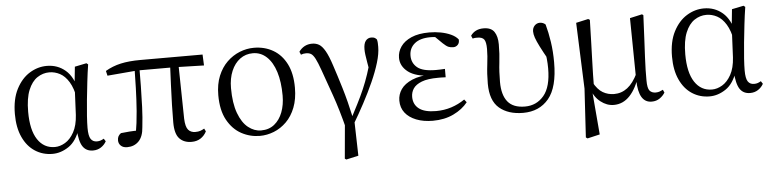

<svg xmlns="http://www.w3.org/2000/svg" viewBox="-45 -756 4780 1187"><g transform="rotate(-5 2345.0 -162.0)"><path d="M257 14Q197 14 149 -17Q101 -48 73.5 -107.5Q46 -167 46 -251Q46 -344 78.5 -406.5Q111 -469 161.5 -500Q212 -531 268 -531Q335 -531 383.5 -489.5Q432 -448 452 -358H459L437 -313Q425 -379 401 -418Q377 -457 345.5 -473.5Q314 -490 280 -490Q240 -490 205.5 -467Q171 -444 150 -393Q129 -342 129 -258Q129 -145 168 -86Q207 -27 275 -27Q307 -27 339 -46Q371 -65 394 -106.5Q417 -148 421 -213L430 -403L441 -511L514 -526L524 -518Q516 -467 509.5 -410.5Q503 -354 497.5 -300Q492 -246 489 -201Q486 -156 486 -127Q486 -77 499 -58Q512 -39 537 -39Q550 -39 560 -42.5Q570 -46 580 -52L591 -35Q579 -13 557.5 1Q536 15 508 15Q466 15 444.5 -17Q423 -49 418 -128H431Q406 -51 357.5 -18.5Q309 14 257 14Z M720 13Q695 13 681 -0.5Q667 -14 667 -34Q667 -49 672.5 -59Q678 -69 689 -77Q714 -80 742 -82Q770 -84 803 -84L779 -57Q792 -131 797.5 -204Q803 -277 805 -346.5Q807 -416 808 -482H838Q838 -420 837 -355Q836 -290 833.5 -226Q831 -162 824 -102Q820 -44 792 -15.5Q764 13 720 13ZM637 -438 630 -468Q674 -494 725.5 -505.5Q777 -517 848 -517H1234L1237 -449L1050 -454H824ZM1120 15Q1072 15 1044.5 -14.5Q1017 -44 1017 -114Q1017 -163 1018.5 -223Q1020 -283 1023 -349Q1026 -415 1029 -482H1080L1086 -132Q1088 -81 1104 -62.5Q1120 -44 1148 -44Q1167 -44 1179.5 -48.5Q1192 -53 1204 -60L1213 -42Q1199 -15 1175.5 0Q1152 15 1120 15Z M1544 15Q1483 15 1429.5 -14Q1376 -43 1342.5 -103.5Q1309 -164 1309 -258Q1309 -326 1330 -377Q1351 -428 1386 -462Q1421 -496 1464.5 -513.5Q1508 -531 1553 -531Q1620 -531 1672.5 -500.5Q1725 -470 1755 -410.5Q1785 -351 1785 -263Q1785 -193 1764.5 -140.5Q1744 -88 1709 -53.5Q1674 -19 1631 -2Q1588 15 1544 15ZM1554 -18Q1603 -18 1636.5 -45Q1670 -72 1687.5 -118Q1705 -164 1705 -221Q1705 -306 1685.5 -368Q1666 -430 1629.5 -464Q1593 -498 1544 -498Q1499 -498 1464.5 -472.5Q1430 -447 1410.5 -401Q1391 -355 1391 -295Q1391 -201 1414 -139Q1437 -77 1474.5 -47.5Q1512 -18 1554 -18Z M2054 201 2077 -55 2079 20Q2048 -103 2015.5 -195Q1983 -287 1958 -357Q1941 -405 1928.5 -429Q1916 -453 1903.5 -461Q1891 -469 1872 -469Q1854 -469 1840 -463L1832 -482Q1847 -503 1867.5 -514Q1888 -525 1914 -525Q1938 -525 1957 -514Q1976 -503 1994.5 -471Q2013 -439 2033 -377Q2053 -317 2078 -234.5Q2103 -152 2126 -46L2133 -44L2139 190L2063 207ZM2126 -4 2109 -29Q2137 -83 2160.5 -129Q2184 -175 2202.5 -218Q2221 -261 2236.5 -307.5Q2252 -354 2266 -409L2258 -298Q2249 -350 2244 -379.5Q2239 -409 2236.5 -427.5Q2234 -446 2234 -462Q2234 -497 2247 -514Q2260 -531 2282 -531Q2295 -531 2302.5 -527Q2310 -523 2316 -516Q2319 -505 2319.5 -494Q2320 -483 2320 -470Q2320 -428 2303.5 -373Q2287 -318 2259 -255.5Q2231 -193 2196.5 -128.5Q2162 -64 2126 -4Z M2617 15Q2559 15 2514.5 -2.5Q2470 -20 2445.5 -51.5Q2421 -83 2421 -127Q2421 -165 2443 -197Q2465 -229 2512.5 -249.5Q2560 -270 2638 -272V-263Q2535 -267 2488.5 -303Q2442 -339 2442 -391Q2442 -428 2464 -460Q2486 -492 2530.5 -511.5Q2575 -531 2642 -531Q2678 -531 2712.5 -524.5Q2747 -518 2775.5 -505Q2804 -492 2820 -472Q2822 -451 2810.5 -439Q2799 -427 2782 -427Q2765 -427 2752 -432.5Q2739 -438 2719 -457L2662 -513L2718 -511L2727 -492Q2701 -496 2683.5 -498.5Q2666 -501 2647 -501Q2582 -501 2548 -472.5Q2514 -444 2514 -398Q2514 -352 2548 -324Q2582 -296 2663 -296Q2675 -296 2688 -296.5Q2701 -297 2719 -298V-246Q2700 -247 2690.5 -247Q2681 -247 2673 -247Q2607 -247 2570 -232.5Q2533 -218 2517.5 -195Q2502 -172 2502 -143Q2502 -96 2536.5 -69.5Q2571 -43 2642 -43Q2692 -43 2737 -57.5Q2782 -72 2821 -99L2835 -81Q2802 -39 2746 -12Q2690 15 2617 15Z M3178 15Q3085 15 3030 -32Q2975 -79 2975 -184Q2975 -246 2982 -301Q2989 -356 2989 -398Q2989 -441 2977.5 -457Q2966 -473 2935 -473Q2927 -473 2919.5 -472.5Q2912 -472 2906 -470L2898 -488Q2911 -507 2931 -517Q2951 -527 2978 -527Q3025 -527 3044.5 -498.5Q3064 -470 3064 -420Q3064 -361 3057.5 -307Q3051 -253 3051 -188Q3051 -107 3085 -65Q3119 -23 3192 -23Q3264 -23 3309.5 -77Q3355 -131 3355 -246Q3355 -275 3352 -305Q3349 -335 3344 -370L3360 -367L3364 -294Q3333 -349 3315 -384.5Q3297 -420 3289.5 -442Q3282 -464 3282 -481Q3282 -503 3295.5 -517Q3309 -531 3328 -531Q3339 -531 3348 -527Q3357 -523 3363 -517Q3377 -467 3386 -407Q3395 -347 3395 -280Q3395 -125 3336.5 -55Q3278 15 3178 15Z M3550 200 3568 -101 3552 -511 3628 -528 3638 -522Q3636 -440 3634 -378.5Q3632 -317 3630.5 -269Q3629 -221 3628 -181Q3627 -141 3627 -102L3614 -83L3637 189L3560 207ZM3975 15Q3935 15 3914 -19Q3893 -53 3891 -125V-128L3886 -511L3962 -528L3970 -522Q3966 -436 3963 -372.5Q3960 -309 3957.5 -263.5Q3955 -218 3954.5 -183.5Q3954 -149 3954 -119Q3954 -70 3967 -54.5Q3980 -39 4005 -39Q4019 -39 4029.5 -43Q4040 -47 4050 -52L4058 -34Q4046 -14 4025 0.5Q4004 15 3975 15ZM3740 15Q3697 15 3658.5 -15Q3620 -45 3603 -97H3600L3620 -137Q3646 -89 3678 -70.5Q3710 -52 3748 -52Q3794 -52 3830.5 -80Q3867 -108 3896 -168L3909 -155H3906Q3882 -75 3840 -30Q3798 15 3740 15Z M4335 14Q4275 14 4227 -17Q4179 -48 4151.5 -107.5Q4124 -167 4124 -251Q4124 -344 4156.5 -406.5Q4189 -469 4239.5 -500Q4290 -531 4346 -531Q4413 -531 4461.5 -489.5Q4510 -448 4530 -358H4537L4515 -313Q4503 -379 4479 -418Q4455 -457 4423.5 -473.5Q4392 -490 4358 -490Q4318 -490 4283.5 -467Q4249 -444 4228 -393Q4207 -342 4207 -258Q4207 -145 4246 -86Q4285 -27 4353 -27Q4385 -27 4417 -46Q4449 -65 4472 -106.5Q4495 -148 4499 -213L4508 -403L4519 -511L4592 -526L4602 -518Q4594 -467 4587.5 -410.5Q4581 -354 4575.5 -300Q4570 -246 4567 -201Q4564 -156 4564 -127Q4564 -77 4577 -58Q4590 -39 4615 -39Q4628 -39 4638 -42.5Q4648 -46 4658 -52L4669 -35Q4657 -13 4635.5 1Q4614 15 4586 15Q4544 15 4522.5 -17Q4501 -49 4496 -128H4509Q4484 -51 4435.5 -18.5Q4387 14 4335 14Z"/></g></svg>

Font: Noto Serif SC
Style: Regular
Weight: 400
Designer: Ryoko NISHIZUKA 西塚涼子 (kana & ideographs); Frank Grießhammer (Latin, Greek & Cyrillic); Wenlong ZHANG 张文龙 (bopomofo); San
Foundry: Adobe
Version: Version 2.002-H1;hotconv 1.1.0;makeotfexe 2.6.0